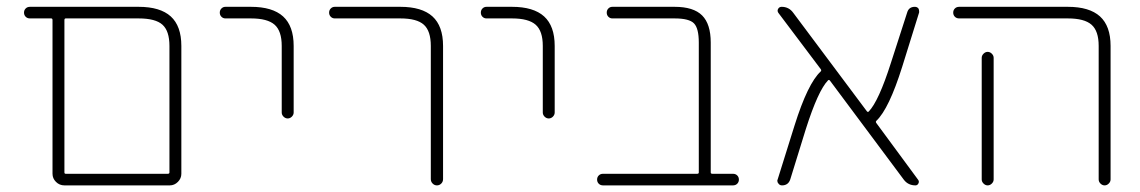

<svg xmlns="http://www.w3.org/2000/svg" viewBox="-20 -567 3361 566"><path d="M169.9 -58.6Q169.9 -54.7 173.8 -54.7H474.6Q479.5 -54.7 479.5 -58.6V-431.6Q479.5 -475.6 459 -494.1Q438.5 -512.7 388.7 -512.7H173.8Q169.9 -512.7 169.9 -507.8ZM514.6 -431.6V-54.7Q514.6 -41 504.4 -30.8Q494.1 -20.5 480.5 -20.5H169.9Q155.3 -20.5 145 -30.8Q134.8 -41 134.8 -54.7V-507.8Q134.8 -512.7 130.9 -512.7H68.4Q60.5 -512.7 55.7 -517.6Q50.8 -522.5 50.8 -529.8Q50.8 -537.1 55.7 -542Q60.5 -546.9 68.4 -546.9H388.7Q452.1 -546.9 483.4 -518.6Q514.6 -490.2 514.6 -431.6Z M719.7 -512.7H644.5Q637.7 -512.7 632.8 -517.6Q627.9 -522.5 627.9 -529.8Q627.9 -537.1 632.8 -542Q637.7 -546.9 644.5 -546.9H719.7Q783.2 -546.9 814.5 -518.6Q845.7 -490.2 845.7 -431.6V-235.4Q845.7 -228.5 840.3 -223.1Q835 -217.8 828.1 -217.8Q821.3 -217.8 815.9 -223.1Q810.5 -228.5 810.5 -235.4V-431.6Q810.5 -475.6 789.6 -494.1Q768.6 -512.7 719.7 -512.7Z M966.8 -512.7Q960 -512.7 955.1 -517.6Q950.2 -522.5 950.2 -529.8Q950.2 -537.1 955.1 -542Q960 -546.9 966.8 -546.9H1160.2Q1223.6 -546.9 1254.9 -518.6Q1286.1 -490.2 1286.1 -431.6V-39.1Q1286.1 -31.2 1280.8 -25.9Q1275.4 -20.5 1268.1 -20.5Q1260.7 -20.5 1255.4 -25.9Q1250 -31.2 1250 -39.1V-431.6Q1250 -475.6 1229.5 -494.1Q1209 -512.7 1160.2 -512.7Z M1489.3 -512.7H1414.1Q1407.2 -512.7 1402.3 -517.6Q1397.5 -522.5 1397.5 -529.8Q1397.5 -537.1 1402.3 -542Q1407.2 -546.9 1414.1 -546.9H1489.3Q1552.7 -546.9 1584 -518.6Q1615.2 -490.2 1615.2 -431.6V-235.4Q1615.2 -228.5 1609.9 -223.1Q1604.5 -217.8 1597.7 -217.8Q1590.8 -217.8 1585.4 -223.1Q1580.1 -228.5 1580.1 -235.4V-431.6Q1580.1 -475.6 1559.1 -494.1Q1538.1 -512.7 1489.3 -512.7Z M2040 -441.4Q2040 -483.4 2025.9 -498Q2011.7 -512.7 1968.8 -512.7H1785.2Q1778.3 -512.7 1773.4 -517.6Q1768.6 -522.5 1768.6 -529.8Q1768.6 -537.1 1773.4 -542Q1778.3 -546.9 1785.2 -546.9H1968.8Q2024.4 -546.9 2049.8 -521.5Q2075.2 -496.1 2075.2 -441.4V-58.6Q2075.2 -54.7 2080.1 -54.7H2140.6Q2148.4 -54.7 2153.3 -49.8Q2158.2 -44.9 2158.2 -37.6Q2158.2 -30.3 2153.3 -25.4Q2148.4 -20.5 2140.6 -20.5H1757.8Q1750 -20.5 1745.1 -25.4Q1740.2 -30.3 1740.2 -37.6Q1740.2 -44.9 1745.1 -49.8Q1750 -54.7 1757.8 -54.7H2035.2Q2040 -54.7 2040 -58.6Z M2686.5 -37.1Q2690.4 -32.2 2687.5 -26.4Q2684.6 -20.5 2678.7 -20.5Q2657.2 -20.5 2644.5 -37.1L2426.8 -329.1Q2423.8 -333 2420.9 -330.1Q2391.6 -299.8 2355.5 -186.5L2309.6 -38.1Q2303.7 -20.5 2285.2 -20.5Q2278.3 -20.5 2274.4 -26.4Q2271.5 -29.3 2271.5 -34.2Q2271.5 -36.1 2272.5 -38.1L2322.3 -197.3Q2361.3 -321.3 2399.4 -356.4Q2402.3 -359.4 2399.4 -363.3L2274.4 -529.3Q2270.5 -535.2 2273.9 -541Q2277.3 -546.9 2284.2 -546.9Q2305.7 -546.9 2318.4 -529.3L2535.2 -239.3Q2538.1 -235.4 2541 -238.3Q2570.3 -268.6 2606.4 -381.8L2654.3 -530.3Q2659.2 -546.9 2676.8 -546.9Q2683.6 -546.9 2687.5 -542Q2689.5 -538.1 2689.5 -534.2Q2689.5 -532.2 2689.5 -530.3L2639.6 -370.1Q2600.6 -246.1 2563.5 -210.9Q2560.5 -208 2563.5 -204.1Z M3127.9 -512.7H2807.6Q2799.8 -512.7 2794.9 -517.6Q2790 -522.5 2790 -529.8Q2790 -537.1 2794.9 -542Q2799.8 -546.9 2807.6 -546.9H3127.9Q3191.4 -546.9 3222.7 -518.6Q3253.9 -490.2 3253.9 -431.6V-38.1Q3253.9 -31.2 3248.5 -25.9Q3243.2 -20.5 3236.3 -20.5Q3229.5 -20.5 3224.1 -25.9Q3218.8 -31.2 3218.8 -38.1V-431.6Q3218.8 -475.6 3197.8 -494.1Q3176.8 -512.7 3127.9 -512.7ZM2874 -396.5Q2874 -403.3 2879.4 -408.7Q2884.8 -414.1 2891.6 -414.1Q2898.4 -414.1 2903.8 -408.7Q2909.2 -403.3 2909.2 -396.5V-46.9V-38.1Q2909.2 -31.2 2903.8 -25.9Q2898.4 -20.5 2891.6 -20.5Q2884.8 -20.5 2879.4 -25.9Q2874 -31.2 2874 -38.1V-46.9Z"/></svg>

Font: Gen Jyuu Gothic ExtraLight
Style: Regular
Weight: 100
Designer: [Source Han Sans]
Ryoko NISHIZUKA  (kana & ideographs); Paul D. Hunt (Latin, Greek & Cyrillic); Wenlong ZHANG  (bopomofo
Version: Version 1.002.20150607